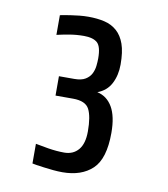

<svg xmlns="http://www.w3.org/2000/svg" viewBox="-64 -760 538 615"><g transform="rotate(10 205.0 -452.5)"><path d="M312 -351Q312 -267 276.5 -233.5Q241 -200 179 -200Q165 -200 149 -201.5Q133 -203 118.5 -205Q104 -207 93.5 -208.5Q83 -210 80 -211V-275Q94 -272 121.5 -267.5Q149 -263 174 -263Q203 -263 220 -283Q237 -303 237 -343Q237 -391 225 -414.5Q213 -438 172 -438H115V-501H165Q188 -501 201 -509Q214 -517 220 -529Q226 -541 227.5 -554.5Q229 -568 229 -579Q229 -618 215 -630Q201 -642 172 -642Q147 -642 124 -638Q101 -634 84 -630V-694Q87 -695 96.5 -696.5Q106 -698 118.5 -700Q131 -702 146 -703.5Q161 -705 175 -705Q204 -705 227.5 -699.5Q251 -694 268 -679Q285 -664 294 -638.5Q303 -613 303 -572Q303 -537 289 -510Q275 -483 245 -472Q277 -465 294.5 -435Q312 -405 312 -351Z"/></g></svg>

Font: Share
Style: Regular
Weight: 400
Designer: Ralph du Carrois
Version: Version 1.002